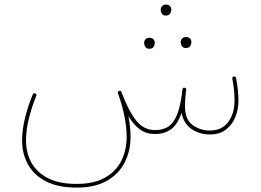

<svg xmlns="http://www.w3.org/2000/svg" viewBox="-20 -602 1171 861"><path d="M79.1 28.3Q79.1 -21 92.5 -74.5Q106 -127.9 127 -178.7Q130.4 -186.5 138.2 -183.1Q146 -179.7 142.6 -171.9Q122.1 -121.6 109.4 -70.3Q96.7 -19 96.7 28.3Q96.7 82.5 120.4 126.5Q144 170.4 194.3 196.5Q244.6 222.7 324.2 222.7Q400.9 222.7 450.4 194.8Q500 167 523.9 119.1Q547.9 71.3 547.9 11.2Q547.9 -33.7 537.6 -83.5Q527.3 -133.3 508.8 -183.6Q505.9 -191.9 513.7 -194.3Q522 -197.3 524.4 -189.5Q557.6 -102.1 591.6 -60.3Q625.5 -18.6 674.8 -18.6Q706.1 -18.6 729.7 -31.2Q753.4 -43.9 769.8 -78.1Q786.1 -112.3 795.4 -176.8Q796.4 -186.5 798.3 -201.2Q799.3 -209.5 807.6 -208.5Q815.9 -207.5 814.9 -199.2Q814 -189 812.5 -179.7Q809.6 -152.8 809.6 -124.5Q809.6 -65.9 843.8 -41.3Q877.9 -16.6 920.9 -16.6Q974.6 -16.6 1003.2 -54.9Q1031.7 -93.3 1031.7 -150.9Q1031.7 -198.7 1022 -249Q1020 -256.8 1028.8 -258.8Q1036.6 -260.7 1038.6 -252Q1043.5 -226.6 1046.4 -200.9Q1049.3 -175.3 1049.3 -150.9Q1049.3 -111.3 1035.2 -76.7Q1021 -42 992.7 -20.5Q964.4 1 920.9 1Q875.5 1 839.4 -23.2Q803.2 -47.4 794.4 -96.7Q776.4 -43.5 746.8 -22.2Q717.3 -1 674.8 -1Q636.7 -1 607.9 -21.5Q579.1 -42 555.7 -81.5Q565.4 -32.2 565.4 11.2Q565.4 75.2 538.8 127Q512.2 178.7 458.7 209Q405.3 239.3 324.2 239.3Q240.2 239.3 186 211.2Q131.8 183.1 105.5 135.3Q79.1 87.4 79.1 28.3ZM700.7 -560.1Q700.7 -567.9 706.8 -574.7Q712.9 -581.5 725.1 -581.5Q738.3 -581.5 744.6 -571.8Q748.5 -565.9 748.5 -559.1Q748.5 -550.3 743.2 -541.3Q737.8 -532.2 723.6 -532.2Q714.4 -532.2 709.2 -537.1Q704.1 -542 702.1 -548.3Q700.7 -553.7 700.7 -560.1ZM790.5 -414.6Q790.5 -422.4 796.6 -429.2Q802.7 -436 814.9 -436Q828.1 -436 834.5 -426.3Q838.4 -420.4 838.4 -413.6Q838.4 -404.8 833 -395.8Q827.6 -386.7 813.5 -386.7Q804.2 -386.7 799.1 -391.6Q793.9 -396.5 792 -402.8Q790.5 -408.2 790.5 -414.6ZM626.5 -411.1Q626.5 -418.9 632.6 -425.8Q638.7 -432.6 650.9 -432.6Q664.1 -432.6 670.4 -422.9Q674.3 -417 674.3 -410.2Q674.3 -401.4 668.9 -392.3Q663.6 -383.3 649.4 -383.3Q640.1 -383.3 635 -388.2Q629.9 -393.1 627.9 -399.4Q626.5 -404.8 626.5 -411.1Z"/></svg>

Font: Mikhak Thin
Style: Regular
Weight: 100
Designer: Amin Abedi
Version: Version 3.3